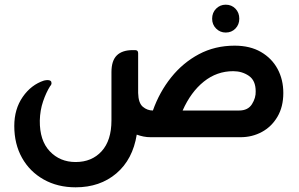

<svg xmlns="http://www.w3.org/2000/svg" viewBox="-20 -586 1276 820"><path d="M944 -447Q920 -447 903 -464Q886 -481 886 -506Q886 -532 903 -549Q920 -566 944 -566Q969 -566 985.5 -549Q1002 -532 1002 -506Q1002 -481 985.5 -464Q969 -447 944 -447ZM982 -391Q1048 -391 1094.5 -364Q1141 -337 1165.5 -291.5Q1190 -246 1190 -189Q1190 -130 1165 -87.5Q1140 -45 1098.5 -22.5Q1057 0 1007 0H624Q607 0 592.5 -3Q578 -6 564 -11Q547 95 477 154.5Q407 214 303 214Q226 214 166.5 180.5Q107 147 74 88Q41 29 41 -48Q41 -120 77 -172Q113 -224 168 -242Q173 -243 176.5 -243.5Q180 -244 183 -244Q200 -244 200 -231Q200 -224 194 -218Q177 -191 164 -153Q151 -115 150 -71Q149 14 192.5 60Q236 106 303 106Q372 106 414 60Q456 14 456 -72V-278Q456 -327 479 -349.5Q502 -372 547 -372H557Q570 -372 570 -359V-189Q571 -146 590 -130Q609 -114 633 -114Q661 -193 711 -255.5Q761 -318 829.5 -354.5Q898 -391 982 -391ZM760 -114H1001Q1039 -114 1056 -141Q1073 -168 1072 -196Q1072 -242 1043 -262Q1014 -282 976 -282Q906 -282 850.5 -237.5Q795 -193 760 -114Z"/></svg>

Font: Zain ExtraBold
Style: Regular
Weight: 800
Designer: Zain,Boutros
Foundry: Mobile Telecommunications Company (Zain), 2024
Version: Version 1.50; ttfautohint (v1.8.4)